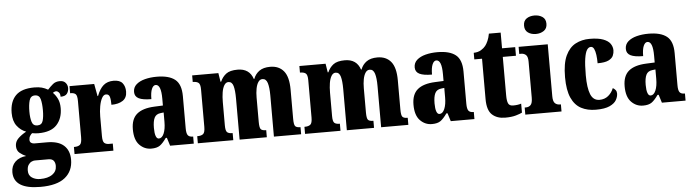

<svg xmlns="http://www.w3.org/2000/svg" viewBox="-67 -1024 5459 1511"><g transform="rotate(-5 2662.0 -268.5)"><path d="M199 234Q-12 234 -12 100Q-12 50 20 18.5Q52 -13 107 -18Q81 -29 57.5 -48Q34 -67 34 -103Q34 -137 59 -162Q84 -187 124 -209Q82 -224 52.5 -262.5Q23 -301 23 -365Q23 -454 70 -502Q117 -550 218 -550Q252 -550 276.5 -543.5Q301 -537 325 -523Q346 -546 367.5 -564Q389 -582 423 -582Q452 -582 467.5 -564Q483 -546 483 -522Q483 -497 469 -478Q455 -459 418 -459Q418 -484 407 -494.5Q396 -505 388 -505Q378 -505 371.5 -501.5Q365 -498 360 -495Q381 -475 396 -444.5Q411 -414 411 -370Q411 -289 365 -238.5Q319 -188 218 -188Q209 -188 193.5 -189.5Q178 -191 170 -193Q162 -188 153 -174Q144 -160 144 -143Q144 -126 155 -118.5Q166 -111 180 -111H280Q369 -111 413 -71Q457 -31 457 41Q457 131 393.5 182.5Q330 234 199 234ZM216 -250Q251 -250 260.5 -282Q270 -314 270 -365Q270 -418 261 -452.5Q252 -487 217 -487Q183 -487 173 -451.5Q163 -416 163 -364Q163 -315 173 -282.5Q183 -250 216 -250ZM202 172Q263 172 298 147.5Q333 123 333 80Q333 54 320.5 38.5Q308 23 279 23H172Q160 23 145.5 30Q131 37 120.5 53.5Q110 70 110 99Q110 136 137.5 154Q165 172 202 172Z M488 0V-56H492Q521 -56 536 -68.5Q551 -81 551 -128V-412Q551 -456 538.5 -468Q526 -480 499 -480H495V-536H690L708 -439H712Q733 -495 764 -521.5Q795 -548 844 -548Q893 -548 914 -522Q935 -496 935 -455Q935 -406 901 -383.5Q867 -361 811 -361Q811 -402 804.5 -424Q798 -446 775 -446Q756 -446 742.5 -421Q729 -396 722 -357Q715 -318 715 -277V-123Q715 -79 728.5 -67.5Q742 -56 765 -56H795V0Z M1094 10Q1040 10 1001 -30Q962 -70 962 -154Q962 -236 1008 -274.5Q1054 -313 1146 -317L1214 -320V-374Q1214 -486 1171 -486Q1152 -486 1140 -458.5Q1128 -431 1128 -378Q1061 -378 1029 -394Q997 -410 997 -446Q997 -482 1023 -505Q1049 -528 1091.5 -539Q1134 -550 1185 -550Q1281 -550 1329 -512Q1377 -474 1377 -380V-126Q1377 -86 1388 -71Q1399 -56 1427 -56H1430V0H1243L1223 -64H1214Q1186 -24 1162 -7Q1138 10 1094 10ZM1160 -64Q1185 -64 1200 -99Q1215 -134 1215 -191V-265L1190 -262Q1155 -258 1141.5 -230.5Q1128 -203 1128 -150Q1128 -109 1136 -86.5Q1144 -64 1160 -64Z M1462 0V-56H1466Q1494 -56 1509 -68Q1524 -80 1524 -124V-419Q1524 -461 1509.5 -472.5Q1495 -484 1467 -484H1464V-536H1671L1682 -467H1687Q1703 -504 1733 -527Q1763 -550 1824 -550Q1917 -550 1945 -466H1949Q1963 -504 1995 -527Q2027 -550 2081 -550Q2150 -550 2188 -504Q2226 -458 2226 -357V-126Q2226 -80 2236.5 -68Q2247 -56 2275 -56H2278V0H2063V-325Q2063 -389 2052 -424Q2041 -459 2012 -459Q1992 -459 1979 -439.5Q1966 -420 1960 -388Q1954 -356 1954 -318V-126Q1954 -80 1964.5 -68Q1975 -56 2003 -56H2007V0H1792V-325Q1792 -389 1782 -424Q1772 -459 1743 -459Q1723 -459 1710 -437.5Q1697 -416 1691.5 -381.5Q1686 -347 1686 -306V-121Q1686 -79 1698.5 -67.5Q1711 -56 1739 -56H1742V0Z M2309 0V-56H2313Q2341 -56 2356 -68Q2371 -80 2371 -124V-419Q2371 -461 2356.5 -472.5Q2342 -484 2314 -484H2311V-536H2518L2529 -467H2534Q2550 -504 2580 -527Q2610 -550 2671 -550Q2764 -550 2792 -466H2796Q2810 -504 2842 -527Q2874 -550 2928 -550Q2997 -550 3035 -504Q3073 -458 3073 -357V-126Q3073 -80 3083.5 -68Q3094 -56 3122 -56H3125V0H2910V-325Q2910 -389 2899 -424Q2888 -459 2859 -459Q2839 -459 2826 -439.5Q2813 -420 2807 -388Q2801 -356 2801 -318V-126Q2801 -80 2811.5 -68Q2822 -56 2850 -56H2854V0H2639V-325Q2639 -389 2629 -424Q2619 -459 2590 -459Q2570 -459 2557 -437.5Q2544 -416 2538.5 -381.5Q2533 -347 2533 -306V-121Q2533 -79 2545.5 -67.5Q2558 -56 2586 -56H2589V0Z M3311 10Q3257 10 3218 -30Q3179 -70 3179 -154Q3179 -236 3225 -274.5Q3271 -313 3363 -317L3431 -320V-374Q3431 -486 3388 -486Q3369 -486 3357 -458.5Q3345 -431 3345 -378Q3278 -378 3246 -394Q3214 -410 3214 -446Q3214 -482 3240 -505Q3266 -528 3308.5 -539Q3351 -550 3402 -550Q3498 -550 3546 -512Q3594 -474 3594 -380V-126Q3594 -86 3605 -71Q3616 -56 3644 -56H3647V0H3460L3440 -64H3431Q3403 -24 3379 -7Q3355 10 3311 10ZM3377 -64Q3402 -64 3417 -99Q3432 -134 3432 -191V-265L3407 -262Q3372 -258 3358.5 -230.5Q3345 -203 3345 -150Q3345 -109 3353 -86.5Q3361 -64 3377 -64Z M3889 10Q3825 10 3786.5 -25.5Q3748 -61 3748 -149V-468H3687V-520Q3722 -521 3745.5 -535.5Q3769 -550 3781 -566Q3792 -580 3802.5 -603.5Q3813 -627 3819 -660H3912V-536H4016V-468H3912V-163Q3912 -120 3921.5 -100Q3931 -80 3960 -80Q3997 -80 4024 -89V-18Q4009 -10 3975 0Q3941 10 3889 10Z M4188 -625Q4151 -625 4125.5 -643Q4100 -661 4100 -698Q4100 -736 4125.5 -753.5Q4151 -771 4188 -771Q4224 -771 4250.5 -753.5Q4277 -736 4277 -698Q4277 -661 4250.5 -643Q4224 -625 4188 -625ZM4049 0V-56H4058Q4082 -56 4096.5 -71Q4111 -86 4111 -129V-413Q4111 -452 4096 -466Q4081 -480 4058 -480H4043V-536H4273V-127Q4273 -85 4288 -70.5Q4303 -56 4326 -56H4335V0Z M4606 10Q4540 10 4490.5 -16Q4441 -42 4413.5 -102.5Q4386 -163 4386 -266Q4386 -375 4415 -436.5Q4444 -498 4493.5 -524Q4543 -550 4604 -550Q4672 -550 4711.5 -535Q4751 -520 4767.5 -496Q4784 -472 4784 -444Q4784 -423 4775 -402Q4766 -381 4737.5 -367Q4709 -353 4651 -353Q4651 -389 4647 -419Q4643 -449 4634 -467.5Q4625 -486 4609 -486Q4591 -486 4578 -466.5Q4565 -447 4557.5 -399.5Q4550 -352 4550 -267Q4550 -167 4571 -116Q4592 -65 4641 -65Q4682 -65 4710.5 -88.5Q4739 -112 4753 -148Q4766 -141 4774.5 -130Q4783 -119 4783 -103Q4783 -78 4768.5 -52Q4754 -26 4715.5 -8Q4677 10 4606 10Z M4979 10Q4925 10 4886 -30Q4847 -70 4847 -154Q4847 -236 4893 -274.5Q4939 -313 5031 -317L5099 -320V-374Q5099 -486 5056 -486Q5037 -486 5025 -458.5Q5013 -431 5013 -378Q4946 -378 4914 -394Q4882 -410 4882 -446Q4882 -482 4908 -505Q4934 -528 4976.5 -539Q5019 -550 5070 -550Q5166 -550 5214 -512Q5262 -474 5262 -380V-126Q5262 -86 5273 -71Q5284 -56 5312 -56H5315V0H5128L5108 -64H5099Q5071 -24 5047 -7Q5023 10 4979 10ZM5045 -64Q5070 -64 5085 -99Q5100 -134 5100 -191V-265L5075 -262Q5040 -258 5026.5 -230.5Q5013 -203 5013 -150Q5013 -109 5021 -86.5Q5029 -64 5045 -64Z"/></g></svg>

Font: Noto Serif Thai ExtraCondensed Black
Style: Regular
Weight: 900
Width: 2
Designer: Monotype Design Team
Foundry: Monotype Imaging Inc.
Version: Version 2.002; ttfautohint (v1.8.4.7-5d5b)